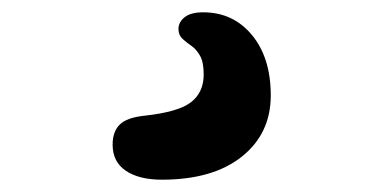

<svg xmlns="http://www.w3.org/2000/svg" viewBox="-20 -68 624 312"><path d="M243 224Q206 224 184.5 209.5Q163 195 163 167Q163 146 174.5 134.5Q186 123 215 120Q270 114 290.5 98Q311 82 311 53Q311 33 305 22.5Q299 12 291 6.5Q283 1 276.5 -5Q270 -11 270 -21Q270 -32 280 -40Q290 -48 310 -48Q359 -48 389.5 -11Q420 26 420 87Q420 149 373 186.5Q326 224 243 224Z"/></svg>

Font: Shantell Sans Light Medium
Style: Regular
Weight: 500
Version: Version 1.008;[ac192a2d6]